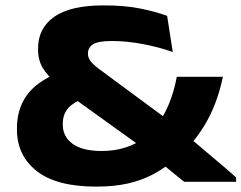

<svg xmlns="http://www.w3.org/2000/svg" viewBox="-20 -676 898 714"><path d="M665 0Q656 -7 639 -20.8Q622 -34.5 603 -50.2Q584 -66 568.2 -79Q552.5 -92 546 -98L509 -127.5L228 -329.5L193 -366Q156.5 -393.5 139 -423.2Q121.5 -453 121.5 -491.5V-495.5Q121.5 -571.5 182 -613.8Q242.5 -656 365 -656Q444.5 -656 502 -644.2Q559.5 -632.5 601.5 -617L622.5 -482.5Q572.5 -500.5 512.2 -512Q452 -523.5 395.5 -523.5Q344 -523.5 325.5 -511Q307 -498.5 307 -477.5V-476.5Q307 -459.5 319.8 -445Q332.5 -430.5 357 -413L605 -230L672 -175Q683.5 -165 702.8 -148.8Q722 -132.5 744.8 -113.2Q767.5 -94 790 -75Q812.5 -56 830.5 -40.5Q848.5 -25 858 -16V0ZM338.5 18Q189.5 18 116.2 -40.2Q43 -98.5 43 -193.5V-198Q43 -270 79 -320.8Q115 -371.5 194.5 -404.5L293 -311Q255 -297 234.2 -274.5Q213.5 -252 213.5 -215.5V-212Q213.5 -168 250 -141.2Q286.5 -114.5 358 -114.5Q407 -114.5 447.5 -127.8Q488 -141 519.5 -165L556 -200.5Q588 -240.5 607.5 -287.5Q627 -334.5 637.5 -390.5H809Q790.5 -303.5 756 -237.5Q721.5 -171.5 669 -117L626.5 -80Q589.5 -49 547.8 -27Q506 -5 454.8 6.5Q403.5 18 338.5 18Z"/></svg>

Font: Anek Latin Expanded
Style: Bold
Weight: 700
Width: 7
Designer: Yesha Goshar
Foundry: Ek Type
Version: Version 1.003